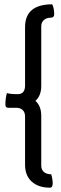

<svg xmlns="http://www.w3.org/2000/svg" viewBox="-20 -717 281 889"><path d="M231 -651Q231 -635 213.5 -635Q196 -635 183.5 -624.5Q171 -614 171 -595V-319Q171 -274 144 -250Q171 -226 171 -181V50Q171 69 183.5 79.5Q196 90 217 90Q224 112 224 132Q224 152 211 152Q158 152 127 124Q96 96 96 46V-178Q96 -197 85 -207.5Q74 -218 55 -218H18Q5 -218 5 -232Q5 -262 12 -286Q28 -281 62 -281Q96 -281 96 -321V-591Q96 -697 222 -697Q231 -678 231 -651Z"/></svg>

Font: el_Medula One
Style: Regular
Weight: 400
Designer: Luciano Vergara
Foundry: Luciano Vergara
Version: Version 1.002 August 17, 2020